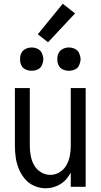

<svg xmlns="http://www.w3.org/2000/svg" viewBox="-20 -1003 540 1031"><path d="M150 -623Q133 -623 117.5 -630Q102 -637 94.5 -652.5Q87 -668 88 -685Q87 -702 94.5 -717.5Q102 -733 117.5 -740.5Q133 -748 150 -748Q167 -748 182.5 -740.5Q198 -733 205 -717.5Q212 -702 213 -685Q212 -668 205 -652.5Q198 -637 182.5 -630Q167 -623 150 -623ZM350 -623Q333 -623 317.5 -630Q302 -637 294.5 -652.5Q287 -668 288 -685Q287 -702 294.5 -717.5Q302 -733 317.5 -740.5Q333 -748 350 -748Q367 -748 382.5 -740.5Q398 -733 405 -717.5Q412 -702 413 -685Q412 -668 405 -652.5Q398 -637 382.5 -630Q367 -623 350 -623ZM225 8Q194 8 164 -5Q134 -18 113.5 -42.5Q93 -67 81 -96.5Q69 -126 64.5 -157Q60 -188 60 -220V-530H140V-220Q140 -193 145 -166.5Q150 -140 163 -116.5Q176 -93 199.5 -78.5Q223 -64 250 -64Q277 -64 300.5 -78.5Q324 -93 337 -116.5Q350 -140 355 -166.5Q360 -193 360 -220V-530H440V0H360V-76Q350 -58 337 -42Q316 -18 286.5 -5Q257 8 225 8ZM238 -776 183 -819 317 -983 383 -931Z"/></svg>

Font: Iosevka SS01
Style: Regular
Weight: 400
Monospace: yes
Designer: Belleve Invis
Foundry: Belleve Invis
Version: 2.3.3; ttfautohint (v1.8.3)